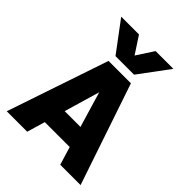

<svg xmlns="http://www.w3.org/2000/svg" viewBox="-246 -1026 1160 1160"><g transform="rotate(45 333.5 -446.5)"><path d="M405.8 -700.2H247.1L103 -893.1H254.9L326.2 -784.2L397 -893.1H548.8ZM648.9 0H475.1L439.9 -116.2H227.1L192.9 0H18.1L237.8 -649.9H429.2ZM332 -476.1 265.1 -248H399.9Z"/></g></svg>

Font: Overused Grotesk ExtraBold
Style: Regular
Weight: 800
Version: Version 0.002